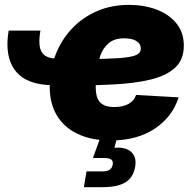

<svg xmlns="http://www.w3.org/2000/svg" viewBox="-20 -567 799 791"><path d="M198.2 -216.3Q90.3 -216.3 43.9 -274.9Q-2.4 -333.5 15.6 -440.9H146.5Q135.7 -378.9 151.9 -352.3Q168 -325.7 216.3 -325.7ZM435.5 11.7Q356.4 11.7 298.8 -15.9Q241.2 -43.5 211.7 -95.9Q182.1 -148.4 185.1 -222.7Q187.5 -289.1 211.4 -347.7Q235.4 -406.2 278.1 -450.9Q320.8 -495.6 379.9 -521.2Q439 -546.9 511.7 -546.9Q573.7 -546.9 625 -527.6Q676.3 -508.3 706.8 -470.7Q737.3 -433.1 737.3 -378.9Q737.3 -322.3 702.4 -289.1Q667.5 -255.9 602.3 -239.7Q537.1 -223.6 446 -219Q355 -214.4 242.2 -214.4L260.3 -323.2Q357.4 -323.2 416.7 -325Q476.1 -326.7 507.1 -331.5Q538.1 -336.4 549.1 -345Q560.1 -353.5 560.1 -366.2Q560.1 -386.7 542.2 -397.9Q524.4 -409.2 491.2 -409.2Q450.7 -409.2 427.2 -388.7Q403.8 -368.2 393.1 -336.9Q382.3 -305.7 378.9 -273.4Q375.5 -241.2 374.5 -217.8Q373.5 -190.9 378.9 -170.2Q384.3 -149.4 401.4 -137.7Q418.5 -126 451.2 -126Q485.8 -126 509.5 -138.9Q533.2 -151.9 540.5 -175.8L715.8 -166Q690.9 -86.4 618.2 -37.4Q545.4 11.7 435.5 11.7ZM325.7 204.1 336.4 139.2H400.4Q420.9 139.2 431.4 132.3Q441.9 125.5 444.3 111.3Q446.8 97.2 438.5 90.6Q430.2 84 410.2 84H362.8L400.4 -19.5H465.8L462.4 0L451.2 42Q497.6 37.6 520.5 59.1Q543.5 80.6 537.1 118.2Q529.8 163.6 497.3 183.8Q464.8 204.1 402.8 204.1Z"/></svg>

Font: Inter 18pt Black
Style: Italic
Weight: 900
Italic angle: -9.3988°
Designer: Rasmus Andersson
Foundry: rsms
Version: Version 4.001;git-66647c0bb